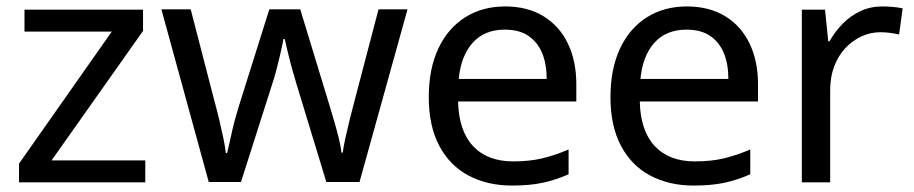

<svg xmlns="http://www.w3.org/2000/svg" viewBox="-20 -566 2837 596"><path d="M431 0H39V-58L327 -468H56V-536H424V-470L140 -68H431Z M901 -303Q895 -324 889 -344.5Q883 -365 878.5 -383.5Q874 -402 870 -418Q866 -434 864 -445H860Q858 -434 854.5 -418Q851 -402 846.5 -383Q842 -364 836.5 -343.5Q831 -323 824 -302L728 -1H628L481 -537H572L646 -251Q654 -222 661 -192.5Q668 -163 673.5 -136.5Q679 -110 681 -91H685Q688 -103 692 -121Q696 -139 700.5 -159Q705 -179 710.5 -199Q716 -219 721 -235L816 -537H912L1004 -235Q1011 -212 1018.5 -186Q1026 -160 1032 -135.5Q1038 -111 1040 -92H1044Q1046 -109 1051.5 -134.5Q1057 -160 1064.5 -190.5Q1072 -221 1080 -251L1155 -537H1245L1096 -1H993Z M1548 -546Q1617 -546 1666.5 -516Q1716 -486 1742.5 -431.5Q1769 -377 1769 -304V-251H1402Q1404 -160 1448.5 -112.5Q1493 -65 1573 -65Q1624 -65 1663.5 -74.5Q1703 -84 1745 -102V-25Q1704 -7 1664 1.5Q1624 10 1569 10Q1493 10 1434.5 -21Q1376 -52 1343.5 -113.5Q1311 -175 1311 -264Q1311 -352 1340.5 -415Q1370 -478 1423.5 -512Q1477 -546 1548 -546ZM1547 -474Q1484 -474 1447.5 -433.5Q1411 -393 1404 -321H1677Q1677 -367 1663 -401Q1649 -435 1620.5 -454.5Q1592 -474 1547 -474Z M2112 -546Q2181 -546 2230.5 -516Q2280 -486 2306.5 -431.5Q2333 -377 2333 -304V-251H1966Q1968 -160 2012.5 -112.5Q2057 -65 2137 -65Q2188 -65 2227.5 -74.5Q2267 -84 2309 -102V-25Q2268 -7 2228 1.5Q2188 10 2133 10Q2057 10 1998.5 -21Q1940 -52 1907.5 -113.5Q1875 -175 1875 -264Q1875 -352 1904.5 -415Q1934 -478 1987.5 -512Q2041 -546 2112 -546ZM2111 -474Q2048 -474 2011.5 -433.5Q1975 -393 1968 -321H2241Q2241 -367 2227 -401Q2213 -435 2184.5 -454.5Q2156 -474 2111 -474Z M2719 -546Q2734 -546 2751.5 -544.5Q2769 -543 2782 -540L2771 -459Q2758 -462 2742.5 -464Q2727 -466 2713 -466Q2682 -466 2654 -453Q2626 -440 2604 -416.5Q2582 -393 2569.5 -360Q2557 -327 2557 -286V0H2469V-536H2541L2551 -438H2555Q2572 -468 2596 -492.5Q2620 -517 2651 -531.5Q2682 -546 2719 -546Z"/></svg>

Font: uguzrati15
Style: Book
Weight: 400
Designer: Jelle Bosma - Monotype Design Team, Universal Thirst
Foundry: Monotype Imaging Inc.
Version: Version 2.106